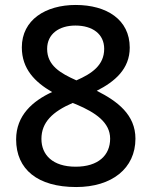

<svg xmlns="http://www.w3.org/2000/svg" viewBox="-20 -744 612 774"><path d="M285 -724C164 -724 68 -664 68 -553C68 -466 121 -413 190 -373C112 -337 45 -279 45 -182C45 -61 132 10 287 10C431 10 526 -65 526 -185C526 -281 454 -336 370 -378C443 -415 503 -466 503 -552C503 -665 410 -724 285 -724ZM284 -641C353 -641 400 -607 400 -547C400 -481 350 -447 288 -420C223 -449 170 -480 170 -547C170 -607 218 -641 284 -641ZM147 -184C147 -251 192 -294 273 -329L288 -323C366 -290 424 -250 424 -185C424 -118 376 -72 285 -72C192 -72 147 -120 147 -184Z"/></svg>

Font: Noto Sans Bamum Medium
Style: Regular
Weight: 500
Designer: Monotype Design Team
Foundry: Monotype Imaging Inc.
Version: Version 2.002